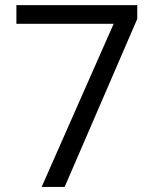

<svg xmlns="http://www.w3.org/2000/svg" viewBox="-20 -734 611 754"><path d="M426.3 -640.6H44.4V-713.9H519V-659.7L233.9 0H143.6Z"/></svg>

Font: Viking Open Sans
Style: Regular
Weight: 400
Foundry: Ascender Corporation
Version: Version 2.001